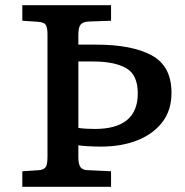

<svg xmlns="http://www.w3.org/2000/svg" viewBox="-20 -720 712 740"><path d="M66 0V-60L129 -64Q146 -65 154.5 -74Q163 -83 163 -115V-589Q163 -610 157.5 -622Q152 -634 127 -636L66 -640V-700H408V-640L321 -637Q300 -636 291 -625.5Q282 -615 282 -586V-548H350Q489 -548 565 -506.5Q641 -465 641 -362Q641 -295 605.5 -249Q570 -203 509 -179Q448 -155 370 -155Q342 -155 318 -156.5Q294 -158 282 -160V-113Q282 -87 290.5 -75.5Q299 -64 321 -64L408 -60V0ZM282 -227Q308 -223 345 -223Q511 -223 511 -360Q511 -432 466 -457.5Q421 -483 340 -483H282Z"/></svg>

Font: Literata 7pt Medium
Style: Regular
Weight: 500
Designer: Latin by Veronika Burian and Jose Scaglione. Greek by Irene Vlachou. Cyrillic by Vera Evstafieva.
Foundry: TypeTogether
Version: Version 3.002